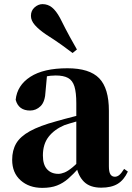

<svg xmlns="http://www.w3.org/2000/svg" viewBox="-20 -894 640 931"><path d="M185 17Q121 17 80 -19.5Q39 -56 39 -119Q39 -165 58.5 -198.5Q78 -232 125 -258Q172 -284 253 -306Q291 -317 342.5 -330Q394 -343 434 -353V-327Q394 -317 354.5 -306Q315 -295 292 -287Q243 -266 215.5 -230.5Q188 -195 188 -140Q188 -95 208.5 -73Q229 -51 263 -51Q276 -51 292.5 -57.5Q309 -64 331.5 -82.5Q354 -101 385 -136L404 -80H363Q335 -49 310.5 -27.5Q286 -6 256.5 5.5Q227 17 185 17ZM471 16Q416 16 387 -13Q358 -42 350 -91V-93V-393Q350 -445 341 -474.5Q332 -504 310 -516Q288 -528 250 -528Q226 -528 200 -523Q174 -518 136 -505L208 -529L201 -453Q199 -401 177 -379.5Q155 -358 126 -358Q70 -358 56 -410Q63 -480 127 -521.5Q191 -563 307 -563Q414 -563 461 -514.5Q508 -466 508 -357V-88Q508 -60 515.5 -48.5Q523 -37 537 -37Q548 -37 558 -45Q568 -53 582 -75L600 -62Q581 -21 550.5 -2.5Q520 16 471 16ZM353 -654 332 -637Q308 -655 280.5 -675Q253 -695 203 -727Q169 -750 149.5 -772Q130 -794 130 -817Q130 -843 148 -858.5Q166 -874 186 -874Q212 -874 232 -858Q252 -842 271 -807Q300 -749 318.5 -715.5Q337 -682 353 -654Z"/></svg>

Font: Noto Serif JP Black
Style: Regular
Weight: 900
Designer: Ryoko NISHIZUKA 西塚涼子 (kana & ideographs); Frank Grießhammer (Latin, Greek & Cyrillic); Wenlong ZHANG 张文龙 (bopomofo); San
Foundry: Adobe
Version: Version 2.003-H1;hotconv 1.1.1;makeotfexe 2.6.0